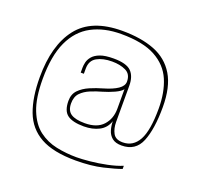

<svg xmlns="http://www.w3.org/2000/svg" viewBox="-116 -722 953 915"><g transform="rotate(20 360.0 -264.5)"><path d="M356 64Q242 64 177.5 28Q113 -8 86.5 -78.5Q60 -149 60 -251Q60 -413 130 -503Q200 -593 355 -593Q451 -593 519 -566.5Q587 -540 623.5 -479.5Q660 -419 660 -317Q660 -206 634 -142Q608 -78 537 -78Q506 -78 489 -92Q472 -106 465.5 -128Q459 -150 459 -173Q447 -136 414 -119Q381 -102 337 -102Q280 -102 253.5 -121.5Q227 -141 227 -192Q227 -226 247.5 -247Q268 -268 299.5 -281.5Q331 -295 363 -304Q408 -317 433 -334Q458 -351 458 -373Q458 -411 429 -425Q400 -439 359 -439Q313 -439 282.5 -422Q252 -405 252 -364V-338H236V-363Q236 -375 239.5 -390.5Q243 -406 255.5 -421Q268 -436 293 -445.5Q318 -455 361 -455Q426 -455 450.5 -430.5Q475 -406 475 -358V-175Q475 -142 488 -118Q501 -94 537 -94Q590 -94 617 -143.5Q644 -193 644 -304Q644 -386 618 -447Q592 -508 529 -542.5Q466 -577 355 -577Q269 -577 206 -543.5Q143 -510 109.5 -437.5Q76 -365 76 -248Q76 -151 99.5 -92Q123 -33 162.5 -3Q202 27 252 37.5Q302 48 355 48Q381 48 422 44Q463 40 506.5 31Q550 22 581 9V25Q552 36 493 50Q434 64 356 64ZM336 -118Q398 -118 428.5 -151.5Q459 -185 459 -236V-335Q450 -322 421.5 -309Q393 -296 365 -288Q336 -280 308 -268.5Q280 -257 261.5 -238Q243 -219 243 -185Q243 -148 266 -133Q289 -118 336 -118Z"/></g></svg>

Font: Alumni Sans Pinstripe
Style: Regular
Weight: 400
Designer: Robert E. Leuschke
Foundry: Robert E. Leuschke
Version: Version 1.010; ttfautohint (v1.8.4.7-5d5b)